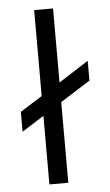

<svg xmlns="http://www.w3.org/2000/svg" viewBox="-53 -766 458 801"><g transform="rotate(-5 176.0 -365.0)"><path d="M325.2 -500V-417L200.2 -337.9V0H121.1V-287.1L28.8 -229V-312L121.1 -370.1V-730H200.2V-419.9Z"/></g></svg>

Font: Human Sans
Style: Regular
Weight: 400
Designer: Tim Radville
Foundry: Continuum
Version: Version 1.000;FEAKit 1.0